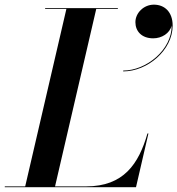

<svg xmlns="http://www.w3.org/2000/svg" viewBox="-66 -784 743 804"><path d="M501 -691C501 -654 526.5 -623.5 575.5 -623.5C611 -623.5 645 -644 653 -677.5C654 -575 546 -488.5 450 -488.5V-485C551 -485 657 -573.5 657 -677C657 -734 623 -764.5 578.5 -764.5C535.5 -764.5 501 -729.5 501 -691ZM503.5 0 555.5 -225H551.5C515 -98 452 -3.5 295 -3.5H164.5L337 -746.5H427.5V-750H123V-746.5H212L39.5 -3.5H-46V0Z"/></svg>

Font: Bodoni* 48pt Medium
Style: Italic
Weight: 500
Italic angle: -13°
Version: Version 2.3